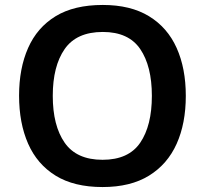

<svg xmlns="http://www.w3.org/2000/svg" viewBox="-20 -745 827 775"><path d="M730 -358Q730 -247 693 -164.5Q656 -82 581.5 -36Q507 10 394 10Q279 10 204.5 -36Q130 -82 93.5 -165Q57 -248 57 -359Q57 -469 93.5 -551.5Q130 -634 204.5 -679.5Q279 -725 395 -725Q507 -725 581.5 -679.5Q656 -634 693 -551.5Q730 -469 730 -358ZM193 -358Q193 -238 241 -169Q289 -100 394 -100Q499 -100 546 -169Q593 -238 593 -358Q593 -478 546 -547Q499 -616 395 -616Q289 -616 241 -547Q193 -478 193 -358Z"/></svg>

Font: Noto Sans Meetei Mayek SemiBold
Style: Regular
Weight: 600
Designer: Monotype Design Team and Neelakash Kshetrimayum
Foundry: Monotype Imaging Inc.
Version: Version 2.002; ttfautohint (v1.8.4.7-5d5b)